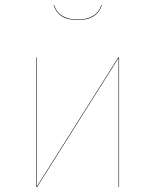

<svg xmlns="http://www.w3.org/2000/svg" viewBox="-20 -746 620 766"><path d="M455 0H453V-394V-515L128 0H125V-517H127V-121V-2L452 -517H455ZM194 -726H196Q205 -697 229 -682.5Q253 -668 290 -668Q327 -668 351 -682.5Q375 -697 384 -726H386Q368 -666 290 -666Q212 -666 194 -726Z"/></svg>

Font: FiraGO Two
Style: Regular
Weight: 100
Designer: bBox Type
Foundry: bBox Type GmbH
Version: Version 1.001